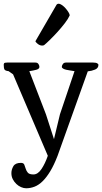

<svg xmlns="http://www.w3.org/2000/svg" viewBox="-32 -793 547 1028"><path d="M80 79Q94 79 98 88.5Q102 98 105.5 110Q109 122 117 131.5Q125 141 147 141Q171 141 190.5 111.5Q210 82 224 41L38 -395L14 -412Q-4 -414 -8 -421Q-12 -428 -12 -446Q-12 -450 -10 -454Q-8 -458 6 -458H158Q169 -458 174 -450Q179 -442 179 -435Q179 -424 162.5 -419.5Q146 -415 125 -412L214 -181L257 -48L289 -181L367 -412Q357 -414 345 -415.5Q333 -417 322.5 -419.5Q312 -422 305.5 -426Q299 -430 299 -435Q299 -442 304.5 -450Q310 -458 321 -458H467Q482 -458 488.5 -454Q495 -450 495 -446Q495 -428 477 -420.5Q459 -413 438 -411L276 42Q257 91 237 124Q217 157 196 177.5Q175 198 153 206.5Q131 215 108 215Q95 215 81 209Q67 203 55.5 192Q44 181 36.5 166.5Q29 152 29 134Q29 115 39.5 97Q50 79 80 79ZM194 -549Q181 -549 169.5 -558.5Q158 -568 158 -572V-573L271 -768Q275 -773 281 -773Q290 -773 300.5 -765.5Q311 -758 320 -747.5Q329 -737 335 -727Q341 -717 341 -712V-710Q333 -692 314.5 -668Q296 -644 275 -621Q254 -598 234.5 -579Q215 -560 205 -552Q201 -549 194 -549Z"/></svg>

Font: Asar
Style: Regular
Weight: 400
Designer: Eben Sorkin
Foundry: Eben Sorkin, Pria Ravichandran
Version: Version 1.003; ttfautohint (v1.3) -l 8 -r 50 -G 0 -x 0 -H 45